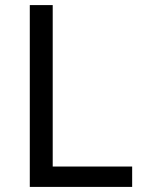

<svg xmlns="http://www.w3.org/2000/svg" viewBox="-20 -734 564 754"><path d="M97 0V-714H187V-80H499V0Z"/></svg>

Font: Noto Sans Syriac Eastern
Style: Regular
Weight: 400
Designer: Patrick Giasson and the Monotype Design Team
Foundry: Monotype Imaging Inc.
Version: Version 3.001; ttfautohint (v1.8.4.7-5d5b)